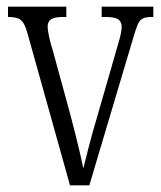

<svg xmlns="http://www.w3.org/2000/svg" viewBox="-20 -556 483 576"><path d="M63 -454Q57 -476 50.5 -486.5Q44 -497 33.5 -501Q23 -505 4 -505V-536H179V-505H167Q143 -505 133 -498Q123 -491 123 -477Q123 -465 127.5 -444.5Q132 -424 138 -406L190 -216Q197 -189 205 -158Q213 -127 219.5 -98.5Q226 -70 230 -51Q235 -71 245.5 -112.5Q256 -154 273 -211L320 -374Q332 -415 338.5 -438.5Q345 -462 345 -475Q345 -491 334.5 -498Q324 -505 299 -505H285V-536H440V-505H433Q418 -505 408.5 -500.5Q399 -496 393 -482Q387 -468 379 -440L248 0H190Z"/></svg>

Font: Noto Serif Khmer ExtraCondensed Light
Style: Regular
Weight: 300
Width: 2
Designer: Danh Hong and the Monotype Design Team
Foundry: Monotype Imaging Inc.
Version: Version 2.004